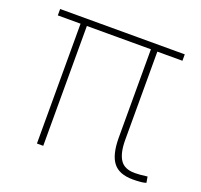

<svg xmlns="http://www.w3.org/2000/svg" viewBox="-99 -639 792 755"><g transform="rotate(20 297.5 -262.0)"><path d="M551.8 -528.3C551.8 -528.3 30.3 -528.3 30.3 -528.3C30.3 -528.3 30.3 -501.5 30.3 -501.5C30.3 -501.5 125.5 -501.5 125.5 -501.5C125.5 -501.5 125.5 0 125.5 0C125.5 0 151.9 0 151.9 0C151.9 0 151.9 -501.5 151.9 -501.5C151.9 -501.5 419.9 -501.5 419.9 -501.5C419.9 -501.5 419.9 -128.9 419.9 -128.9C419.9 -128.9 419.9 -128.9 419.9 -128.9C420.4 -83 428.7 -49.3 445.3 -28.3C461.9 -6.8 489.3 3.9 527.8 3.9C527.8 3.9 527.8 3.9 527.8 3.9C553.7 3.9 572.3 2 583 -2C583 -2 578.6 -26.9 578.6 -26.9C578.6 -26.9 578.6 -26.9 578.6 -26.9C558.1 -23.9 540.5 -22.5 526.4 -22.5C526.4 -22.5 526.4 -22.5 526.4 -22.5C497.6 -22.5 477.5 -31.2 465.3 -49.3C453.1 -67.4 446.8 -94.7 446.8 -132.3C446.8 -132.3 446.8 -501.5 446.8 -501.5C446.8 -501.5 551.8 -501.5 551.8 -501.5C551.8 -501.5 551.8 -528.3 551.8 -528.3Z"/></g></svg>

Font: WOX
Style: Regular
Weight: 500
Designer: Google
Foundry: ""
Version: ""